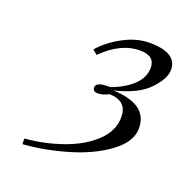

<svg xmlns="http://www.w3.org/2000/svg" viewBox="-84 -832 546 564"><g transform="rotate(20 189.0 -550.0)"><path d="M239.7 -585.9Q348.6 -582 348.6 -506.8Q348.6 -464.8 300.5 -429Q252.4 -393.1 181.4 -372.1Q110.4 -351.1 42.5 -346.2V-363.8Q103 -368.7 159.7 -388.7Q216.3 -408.7 252.4 -442.6Q288.6 -476.6 288.6 -520Q288.6 -570.3 233.4 -571.8Q214.8 -562 199.2 -562Q183.6 -562 183.6 -575.2Q183.6 -593.3 227.5 -591.8Q270.5 -607.4 295.4 -631.6Q320.3 -655.8 320.3 -686Q320.3 -723.1 273.4 -723.1Q213.9 -723.1 157.7 -667L143.6 -679.2Q168.5 -708.5 210 -731.2Q251.5 -753.9 293 -753.9Q378.4 -753.9 378.4 -700.2Q378.4 -673.3 345.7 -638.4Q313 -603.5 239.7 -585.9Z"/></g></svg>

Font: PlayfairDisplaySC-Italic
Style: Italic
Weight: 400
Italic angle: -14°
Designer: Claus Eggers Sørensen
Foundry: Claus Eggers Sørensen
Version: Version 1.004;PS 001.004;hotconv 1.0.70;makeotf.lib2.5.58329